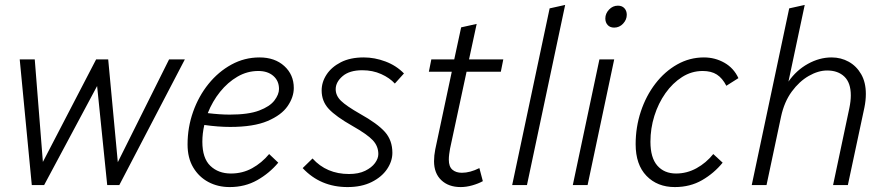

<svg xmlns="http://www.w3.org/2000/svg" viewBox="-20 -751 3601 779"><path d="M60 -510H121L154 -94L370 -510H419L458 -93L666 -510H730L464 0H415L374 -402L159 0H109Z M741 -165Q741 -234 763.5 -297.5Q786 -361 826 -410.5Q866 -460 919 -489Q972 -518 1033 -518Q1095 -518 1133.5 -483Q1172 -448 1172 -394Q1172 -357 1147 -320.5Q1122 -284 1065.5 -260Q1009 -236 914 -236Q890 -236 863.5 -238Q837 -240 809 -244Q801 -210 801 -176Q801 -109 833.5 -78Q866 -47 917 -47Q964 -47 1003 -68.5Q1042 -90 1072 -126L1109 -91Q1073 -48 1023.5 -20Q974 8 912 8Q864 8 825.5 -12.5Q787 -33 764 -71.5Q741 -110 741 -165ZM1028 -463Q983 -463 943.5 -440Q904 -417 873 -378.5Q842 -340 823 -292Q873 -286 912 -286Q988 -286 1031.5 -302.5Q1075 -319 1093.5 -343.5Q1112 -368 1112 -390Q1112 -423 1089 -443Q1066 -463 1028 -463Z M1208 -69 1248 -108Q1305 -45 1396 -45Q1435 -45 1461.5 -58Q1488 -71 1501.5 -89.5Q1515 -108 1515 -126Q1515 -158 1492.5 -182Q1470 -206 1410 -240Q1343 -278 1314 -309Q1285 -340 1285 -384Q1285 -418 1305 -448.5Q1325 -479 1363 -498.5Q1401 -518 1456 -518Q1500 -518 1544 -501.5Q1588 -485 1619 -453L1582 -412Q1561 -435 1526.5 -450.5Q1492 -466 1450 -466Q1398 -466 1370 -442Q1342 -418 1342 -389Q1342 -363 1363.5 -342Q1385 -321 1441 -289Q1511 -250 1541.5 -216Q1572 -182 1572 -131Q1572 -97 1550.5 -65Q1529 -33 1488 -12.5Q1447 8 1390 8Q1280 8 1208 -69Z M1720 -460 1730 -510H1823L1851 -640L1914 -654L1883 -510H2022L2012 -460H1873L1806 -148Q1804 -137 1802.5 -125.5Q1801 -114 1801 -103Q1801 -75 1815.5 -62.5Q1830 -50 1854 -50Q1887 -50 1925 -69L1939 -16Q1921 -6 1896.5 1Q1872 8 1849 8Q1800 8 1770.5 -20Q1741 -48 1741 -97Q1741 -120 1746 -145L1813 -460Z M2058 0 2210 -717 2273 -731 2118 0Z M2436 -676Q2436 -696 2451 -712Q2466 -728 2487 -728Q2504 -728 2513.5 -717.5Q2523 -707 2523 -691Q2523 -671 2508 -655Q2493 -639 2472 -639Q2455 -639 2445.5 -649.5Q2436 -660 2436 -676ZM2304 0 2412 -510H2472L2364 0Z M2559 -166Q2559 -235 2580 -298.5Q2601 -362 2639 -411.5Q2677 -461 2727.5 -489.5Q2778 -518 2836 -518Q2881 -518 2919 -496.5Q2957 -475 2976 -434L2927 -403Q2911 -434 2888.5 -448.5Q2866 -463 2831 -463Q2786 -463 2747.5 -438.5Q2709 -414 2680 -373Q2651 -332 2635 -281Q2619 -230 2619 -176Q2619 -111 2647 -79Q2675 -47 2723 -47Q2767 -47 2806 -68.5Q2845 -90 2874 -126L2912 -91Q2877 -48 2828.5 -20Q2780 8 2718 8Q2647 8 2603 -37.5Q2559 -83 2559 -166Z M3030 0 3182 -717 3245 -731 3179 -420Q3211 -466 3258 -492Q3305 -518 3354 -518Q3392 -518 3423.5 -500.5Q3455 -483 3474 -450Q3493 -417 3493 -370Q3493 -343 3487 -314L3420 0H3360L3426 -312Q3432 -341 3432 -364Q3432 -415 3406 -440Q3380 -465 3336 -465Q3300 -465 3261.5 -443Q3223 -421 3192.5 -379.5Q3162 -338 3149 -278L3090 0Z"/></svg>

Font: Radio Canada Light
Style: Italic
Weight: 300
Italic angle: -12°
Designer: Charles Daoud, Etienne Aubert Bonn, Alexandre Saumier Demers, Jacques Le Bailly
Foundry: Radio-Canada
Version: Version 2.104; ttfautohint (v1.8.4.7-5d5b);gftools[0.9.28.de